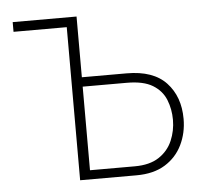

<svg xmlns="http://www.w3.org/2000/svg" viewBox="-43 -566 661 611"><g transform="rotate(-5 287.5 -260.0)"><path d="M189 0V-489H19V-520H223V-326H366Q451 -326 492.5 -281.5Q534 -237 534 -166Q534 -121 515.5 -83Q497 -45 460.5 -22.5Q424 0 369 0ZM223 -29H366Q414 -29 443.5 -48.5Q473 -68 486.5 -99.5Q500 -131 500 -166Q500 -200 488 -230Q476 -260 446.5 -278Q417 -296 364 -296H223Z"/></g></svg>

Font: Raleway ExtraLight
Style: Regular
Weight: 200
Designer: Matt McInerney, Pablo Impallari, Rodrigo Fuenzalida
Foundry: Matt McInerney, Pablo Impallari, Rodrigo Fuenzalida
Version: Version 4.026